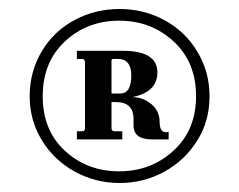

<svg xmlns="http://www.w3.org/2000/svg" viewBox="-20 -627 532 427"><path d="M145 -246Q99 -272 72.5 -316Q46 -360 46 -413Q46 -468 73 -513Q99 -557 145 -582Q191 -607 246 -607Q300 -607 346 -582Q392 -557 419 -512Q446 -467 446 -413Q446 -358 419 -315Q392 -271 346 -245.5Q300 -220 246 -220Q192 -220 145 -246ZM416 -413Q416 -489 366 -535Q316 -581 245 -581Q174 -581 124.5 -535Q75 -489 75 -413Q75 -337 124.5 -291.5Q174 -246 245 -246Q316 -246 366 -292Q416 -338 416 -413ZM151 -317V-335H163Q169 -335 169 -342V-489Q169 -496 161 -496H151V-514H253Q330 -514 330 -466Q330 -422 274 -411Q298 -411 316.5 -395.5Q335 -380 335 -356Q335 -342 340 -336.5Q345 -331 355 -334V-317H318Q277 -317 277 -348V-362Q277 -400 238 -400H228V-342Q228 -335 235 -335H252V-317ZM228 -419H247Q272 -419 272 -459Q272 -496 242 -496H233Q228 -496 228 -493Z"/></svg>

Font: UnnaRegular
Style: Regular
Weight: 400
Designer: Jorge de Buen Unna
Foundry: Omnibus-Type
Version: Version 2.008;hotconv 1.0.109;makeotfexe 2.5.65596